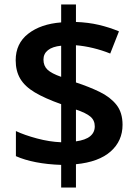

<svg xmlns="http://www.w3.org/2000/svg" viewBox="-20 -779 612 857"><path d="M253 -43Q192 -45 140.5 -55Q89 -65 51 -82V-194Q89 -176 145 -161Q201 -146 253 -144V-314Q180 -340 135.5 -366.5Q91 -393 70.5 -427.5Q50 -462 50 -510Q50 -585 106 -628.5Q162 -672 253 -679V-759H319V-681Q374 -679 421 -668Q468 -657 511 -639L472 -540Q435 -555 395.5 -564.5Q356 -574 319 -577V-411Q377 -392 424.5 -369Q472 -346 499.5 -311.5Q527 -277 527 -222Q527 -150 474 -103Q421 -56 319 -46V58H253ZM319 -148Q362 -154 382.5 -171Q403 -188 403 -215Q403 -242 383.5 -258.5Q364 -275 319 -290ZM253 -575Q214 -571 194 -555Q174 -539 174 -513Q174 -485 192 -468Q210 -451 253 -436Z"/></svg>

Font: Noto Sans Tangsa SemiBold
Style: Regular
Weight: 600
Version: Version 1.504